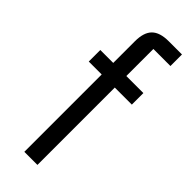

<svg xmlns="http://www.w3.org/2000/svg" viewBox="-247 -764 788 788"><g transform="rotate(45 147.0 -370.0)"><path d="M101 -449H26V-516H101V-642Q101 -693 124.5 -716.5Q148 -740 199 -740H276V-673H177V-516H276V-449H177V0H101Z"/></g></svg>

Font: IBM Plex Sans Condensed
Style: Regular
Weight: 400
Width: 3
Designer: Mike Abbink, Paul van der Laan, Pieter van Rosmalen
Foundry: Bold Monday
Version: Version 1.1